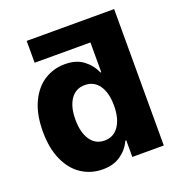

<svg xmlns="http://www.w3.org/2000/svg" viewBox="-129 -817 877 935"><g transform="rotate(-20 309.0 -349.5)"><path d="M564.5 -707V0H401.4V-85.9H396.5Q378.4 -45.4 340.8 -18.8Q303.2 7.8 247.1 7.8Q187 7.8 138.7 -23.4Q90.3 -54.7 62.3 -116.2Q34.2 -177.7 34.2 -264.6Q34.2 -354 63.2 -415.5Q92.3 -477.1 140.4 -507.1Q188.5 -537.1 246.1 -537.1Q304.7 -537.1 341.6 -509.3Q378.4 -481.4 396.5 -439.5H400.4V-593.8H111.3V-707ZM302.7 -408.2Q255.4 -408.2 229.2 -369.6Q203.1 -331.1 203.1 -265.6Q203.1 -198.7 229.5 -159.9Q255.9 -121.1 302.7 -121.1Q350.1 -121.1 376.7 -160.2Q403.3 -199.2 403.3 -265.6Q403.3 -332 377 -370.1Q350.6 -408.2 302.7 -408.2Z"/></g></svg>

Font: Pretendard ExtraBold
Style: Regular
Weight: 800
Designer: Base glyphs from Inter by Rasmus Andersson; Hangeul glyphs from Noto Sans CJK(Source Han Sans) by Jang Soo-young and Kan
Foundry: Kil Hyung-jin
Version: Version 1.309